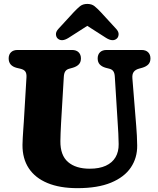

<svg xmlns="http://www.w3.org/2000/svg" viewBox="-20 -960 822 999"><path d="M593.4 -303.4 577.4 -560.6Q576.4 -579.9 569.5 -589.5Q562.7 -599.1 548.4 -602.6L530.4 -607.2Q510.2 -612.8 499.2 -624.6Q488.2 -636.4 488.2 -656Q488.2 -676 500.3 -688Q512.4 -700 534.8 -700H716.2Q738.7 -700 750.7 -688Q762.8 -676 762.8 -656Q762.8 -636.4 751.8 -625Q740.8 -613.6 720.6 -607.6L702.6 -602.6Q684.3 -597.4 675.7 -585.7Q667.1 -573.9 668.8 -552.6L688.8 -304.2Q691 -278.6 692.2 -254Q693.5 -229.4 693.8 -202.8Q694.5 -138.5 660.7 -88.4Q627 -38.4 557.8 -9.7Q488.7 19 382.8 19Q291.1 19 227.1 -7.6Q163.1 -34.1 129.8 -84.4Q96.5 -134.8 97 -206.4Q97.1 -220.5 98.4 -243.2Q99.6 -265.9 101.3 -288.8Q103 -311.8 104 -327.4L117.8 -558.6Q118.8 -578 111.5 -588.2Q104.1 -598.3 85.3 -602.6L67.3 -606.8Q25.1 -617.6 25.1 -656Q25.1 -676 37.2 -688Q49.3 -700 71.7 -700H354.5Q377 -700 389 -688Q401.1 -676 401.1 -656Q401.1 -636.4 390.1 -625Q379.1 -613.6 358.9 -607.6L340.9 -602.6Q326.8 -599 319.9 -589.1Q313 -579.1 312 -560L297.8 -320.4Q296.2 -291.5 295.3 -267.5Q294.5 -243.5 294.2 -225.6Q293.5 -152.2 333.8 -117.2Q374.2 -82.2 447 -82.2Q496.6 -82.2 530.3 -97.6Q564.1 -113.1 581 -141.8Q598 -170.6 597.4 -210.4Q597.1 -243.9 595.7 -264.4Q594.4 -285 593.4 -303.4ZM472.8 -850.2H395.5L532 -762.8Q567.3 -740.8 588 -759.5Q596.1 -766.7 597.1 -780.7Q598.2 -794.7 584.3 -809.9L505.1 -896.1Q486.9 -915.6 472.1 -927.6Q457.4 -939.6 434.3 -939.6Q411.2 -939.6 396.3 -927.6Q381.5 -915.6 363.2 -896.1L284 -809.9Q270.1 -794.7 271.1 -780.7Q272.2 -766.7 280.3 -759.5Q301 -740.8 336.3 -762.8Z"/></svg>

Font: Fraunces SuperSoft 9pt
Style: Regular
Weight: 900
Version: Version 1.000;[b76b70a41]